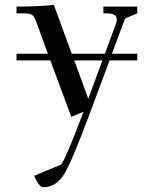

<svg xmlns="http://www.w3.org/2000/svg" viewBox="-20 -466 629 789"><path d="M47.9 -217.8V-245.1H176.8L130.9 -371.1Q122.1 -396 113.8 -403.3Q105.5 -410.6 82 -411.1H47.9V-439Q136.2 -439 201.2 -445.8L274.9 -245.1H411.1L457 -370.1Q460 -378.9 460 -387.2Q460 -411.1 418 -411.1H404.8V-439H543.9V-411.1L494.1 -390.1L439.9 -245.1H543.9V-217.8H430.2L347.2 4.9Q277.3 192.9 244.6 248Q211.9 303.2 157.2 303.2Q147.9 303.2 137 287.8Q126 272.5 121.1 255.9L231.9 210Q255.4 173.8 323.2 -6.8L272.9 14.2L187 -217.8ZM285.2 -217.8 342.8 -60.1 400.9 -217.8Z"/></svg>

Font: Dihjauti S
Style: Bold
Weight: 700
Designer: T. Christopher White
Version: Version 3.0.0